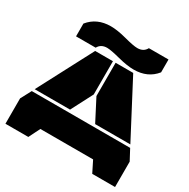

<svg xmlns="http://www.w3.org/2000/svg" viewBox="-193 -1068 1228 1246"><g transform="rotate(30 420.5 -445.0)"><path d="M411.1 -700.2V-451.2L327.1 -289.1H62L277.8 -700.2ZM9.8 0V-189.9L51.8 -269H789.1L831.1 -189.9V0H660.2L618.2 -84H223.1L181.2 0ZM123 -720.2V-815.9Q182.6 -890.1 287.1 -890.1Q336.4 -890.1 406 -871.6Q475.6 -853 504.9 -853Q551.3 -853 570.8 -890.1H717.8V-793.9Q658.7 -720.2 554.2 -720.2Q504.9 -720.2 434.3 -738.5Q363.8 -756.8 335.9 -756.8Q289.6 -756.8 270 -720.2ZM431.2 -451.2V-700.2H563L778.8 -289.1H515.1Z"/></g></svg>

Font: Nastup Basic
Style: Regular
Weight: 400
Designer: Maksym Kobuzan
Foundry: Zakznak
Version: Version 1.020;FEAKit 1.0